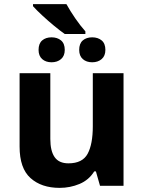

<svg xmlns="http://www.w3.org/2000/svg" viewBox="-20 -901 697 931"><path d="M579 -546V0H465L445 -70H437Q411 -28 365.5 -9Q320 10 269 10Q181 10 128 -37.5Q75 -85 75 -190V-546H224V-227Q224 -169 245 -139Q266 -109 312 -109Q380 -109 405 -155.5Q430 -202 430 -289V-546ZM302 -881Q321 -847 345 -812Q369 -777 394 -749V-736H294Q270 -753 241 -777Q212 -801 185 -826Q158 -851 140 -871V-881ZM230 -720Q258 -720 276 -705Q294 -690 294 -659Q294 -630 276 -614.5Q258 -599 230 -599Q202 -599 184.5 -614.5Q167 -630 167 -659Q167 -690 184.5 -705Q202 -720 230 -720ZM427 -720Q455 -720 473 -705Q491 -690 491 -659Q491 -630 473 -614.5Q455 -599 427 -599Q399 -599 381.5 -614.5Q364 -630 364 -659Q364 -690 381.5 -705Q399 -720 427 -720Z"/></svg>

Font: Noto IKEA Latin
Style: Bold
Weight: 700
Designer: Monotype Design Team
Foundry: Monotype Imaging Inc.
Version: Version 1.0